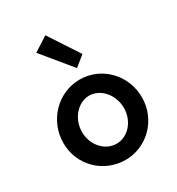

<svg xmlns="http://www.w3.org/2000/svg" viewBox="-187 -899 947 1028"><g transform="rotate(-30 286.5 -385.5)"><path d="M249 -782 160 -725 308 -545 371 -596ZM290 -385C359 -385 419 -318 419 -235C419 -152 359 -88 290 -88C220 -88 160 -152 160 -235C160 -317 220 -385 290 -385ZM531 -236C531 -375 423 -485 289 -485C154 -485 44 -372 44 -233C44 -95 154 11 289 11C423 11 531 -99 531 -236Z"/></g></svg>

Font: Mint Spirit
Style: Bold
Weight: 700
Designer: HARENDAL Hirwen
Foundry: Arkandis Digital Foundry.
Version: Version 1.004;FFEdit